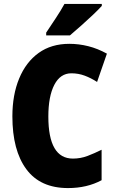

<svg xmlns="http://www.w3.org/2000/svg" viewBox="-20 -947 590 977"><path d="M343 -574Q287 -574 256.5 -515.5Q226 -457 226 -354Q226 -140 351 -140Q390 -140 425.5 -153.5Q461 -167 497 -185V-30Q423 10 326 10Q185 10 114 -86Q43 -182 43 -355Q43 -464 77.5 -547.5Q112 -631 176.5 -677.5Q241 -724 333 -724Q381 -724 429 -712Q477 -700 524 -674L474 -530Q443 -550 411 -562Q379 -574 343 -574ZM498 -917Q482 -899 453.5 -872Q425 -845 393.5 -817Q362 -789 336 -767H215V-781Q239 -817 264.5 -855.5Q290 -894 308 -927H498Z"/></svg>

Font: Noto Sans Tamil Condensed Black
Style: Regular
Weight: 900
Width: 3
Designer: Jelle Bosma - Monotype Design Team
Foundry: Monotype Imaging Inc.
Version: Version 2.004; ttfautohint (v1.8.4.7-5d5b)